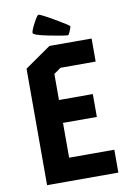

<svg xmlns="http://www.w3.org/2000/svg" viewBox="-96 -941 679 1000"><g transform="rotate(-10 243.5 -441.0)"><path d="M208 -426H387V-305H208V-121H447V0H70V-616L208 -712H431V-590H245L208 -564ZM180 -882Q190 -882 261.5 -840.5Q333 -799 333 -793.5Q333 -788 325 -769Q317 -750 313 -750Q295 -750 214 -766Q133 -782 133 -794Q133 -806 153 -844Q173 -882 180 -882Z"/></g></svg>

Font: Germania One
Style: Regular
Weight: 400
Designer: John Vargas Beltran
Foundry: John Vargas Beltran
Version: Version 1.001